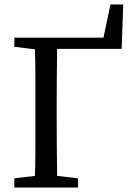

<svg xmlns="http://www.w3.org/2000/svg" viewBox="-20 -837 600 857"><path d="M44 0V-41L136 -52Q138 -115 138 -180Q138 -245 138 -310V-359Q138 -424 138 -488.5Q138 -553 136 -617L44 -628V-669H442L473 -817H530L523 -619H235Q234 -555 233.5 -490Q233 -425 233 -359V-322Q233 -250 233.5 -183.5Q234 -117 235 -52L328 -41V0Z"/></svg>

Font: Source Serif Pro
Style: Regular
Weight: 400
Designer: Frank Grießhammer
Foundry: Adobe Systems Incorporated
Version: Version 3.001;hotconv 1.0.111;makeotfexe 2.5.65597